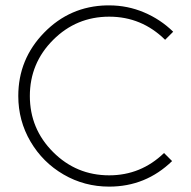

<svg xmlns="http://www.w3.org/2000/svg" viewBox="-20 -695 712 714"><path d="M377 -675Q377 -675 386 -675Q454 -675 515.5 -649Q577 -623 624 -577L594 -547Q507 -633 386 -633Q264 -633 177.5 -546.5Q91 -460 91 -338Q91 -216 177.5 -129.5Q264 -43 386 -43Q504 -43 590 -126L620 -96Q522 -1 386 -1Q294 -1 216.5 -46Q139 -91 93.5 -168.5Q48 -246 48 -338Q48 -475 144 -573.5Q240 -672 377 -675Z"/></svg>

Font: HiLo-Deco
Style: Deco
Weight: 500
Version: Version 001.000